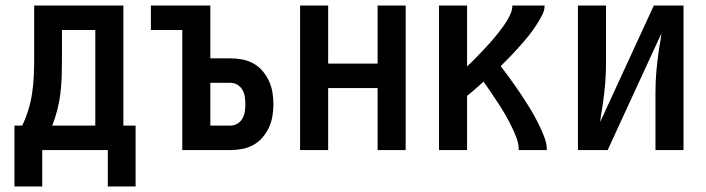

<svg xmlns="http://www.w3.org/2000/svg" viewBox="-20 -540 2540 691"><path d="M368 131V0H132V131H32V-88H60Q73 -115 82 -144.5Q91 -174 95.5 -204Q100 -234 101.5 -264.5Q103 -295 103 -325V-520H424V-88H468V131ZM168 -88H323V-432H203V-325Q203 -295 202 -264.5Q201 -234 197.5 -204.5Q194 -175 186.5 -145.5Q179 -116 168 -88Z M636 0V-432H523V-520H737V-330H809Q831 -330 852 -326Q873 -322 892 -311.5Q911 -301 925 -284.5Q939 -268 948 -248.5Q957 -229 960.5 -207.5Q964 -186 964 -165Q964 -144 960.5 -122.5Q957 -101 948 -81.5Q939 -62 925 -45.5Q911 -29 892 -18.5Q873 -8 852 -4Q831 0 809 0ZM737 -88H809Q823 -88 834.5 -95Q846 -102 852.5 -113.5Q859 -125 861 -138.5Q863 -152 863 -165Q863 -178 861 -191.5Q859 -205 852.5 -216.5Q846 -228 834.5 -235Q823 -242 809 -242H737Z M1060 0V-520H1161V-311H1339V-520H1440V0H1339V-223H1161V0Z M1560 0V-520H1661V-301Q1671 -310 1681 -320Q1691 -330 1700.5 -340Q1710 -350 1719.5 -360Q1729 -370 1738.5 -380.5Q1748 -391 1757 -401.5Q1766 -412 1774.5 -423Q1783 -434 1791 -445Q1799 -456 1806 -468Q1813 -480 1818.5 -493Q1824 -506 1824 -520H1940Q1940 -503 1932 -487.5Q1924 -472 1915 -457.5Q1906 -443 1896 -429Q1886 -415 1875 -402Q1864 -389 1852.5 -376Q1841 -363 1829.5 -350.5Q1818 -338 1806 -326Q1794 -314 1782 -302Q1795 -285 1808 -267.5Q1821 -250 1833.5 -232Q1846 -214 1858 -196Q1870 -178 1881.5 -159.5Q1893 -141 1903.5 -122Q1914 -103 1923.5 -83Q1933 -63 1940.5 -42.5Q1948 -22 1948 0H1847Q1847 -23 1838.5 -45Q1830 -67 1819.5 -88Q1809 -109 1797.5 -129Q1786 -149 1773 -168.5Q1760 -188 1747 -207.5Q1734 -227 1720 -246Q1706 -233 1691 -220Q1676 -207 1661 -195V0Z M2060 0V-520H2161V-312Q2161 -276 2158 -240Q2155 -204 2150 -169L2146 -143Q2144 -133 2142.5 -122.5Q2141 -112 2140 -101L2333 -520H2440V0H2339V-208Q2339 -244 2342 -280Q2345 -316 2350 -351L2354 -377Q2356 -387 2357.5 -397.5Q2359 -408 2360 -419L2167 0Z"/></svg>

Font: Zed Mono Semibold
Style: Regular
Weight: 600
Monospace: yes
Designer: Belleve Invis
Foundry: Belleve Invis
Version: Version 1.0.0; ttfautohint (v1.8.4)